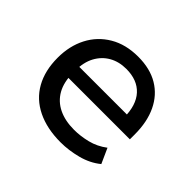

<svg xmlns="http://www.w3.org/2000/svg" viewBox="-120 -677 856 856"><g transform="rotate(45 308.0 -248.5)"><path d="M342 9Q256 9 193.5 -21.5Q131 -52 98.5 -110Q66 -168 66 -249Q66 -323 96 -381Q126 -439 182.5 -472.5Q239 -506 317 -506Q392 -506 444 -475Q496 -444 523.5 -386.5Q551 -329 551 -250V-219H142V-288H483L464 -268Q464 -347 426 -388.5Q388 -430 318 -430Q272 -430 237 -410Q202 -390 182 -353Q162 -316 162 -262V-250Q162 -191 184 -152Q206 -113 247 -93Q288 -73 345 -73Q385 -73 427.5 -83.5Q470 -94 507 -122L539 -51Q500 -19 446.5 -5Q393 9 342 9Z"/></g></svg>

Font: Nunito Sans 7pt Medium
Style: Regular
Weight: 500
Designer: Vernon Adams
Foundry: Vernon Adams
Version: Version 3.101;gftools[0.9.27]